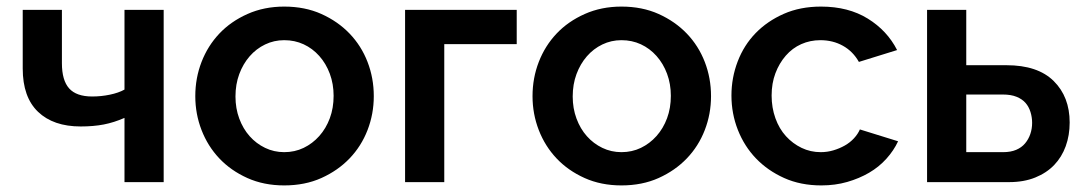

<svg xmlns="http://www.w3.org/2000/svg" viewBox="-20 -553 3292 583"><path d="M358 0V-195Q326 -181 295 -175Q264 -169 225 -169Q142 -169 95.5 -213.5Q49 -258 49 -345V-523H168V-361Q168 -309 190 -284.5Q212 -260 260 -260Q287 -260 313.5 -265.5Q340 -271 358 -281V-523H477V0Z M843 10Q781 10 731 -12.5Q681 -35 646 -72Q611 -109 592 -158Q573 -207 573 -261Q573 -316 592 -365Q611 -414 646 -451Q681 -488 731.5 -510.5Q782 -533 843 -533Q906 -533 956 -510.5Q1006 -488 1041.5 -451Q1077 -414 1096 -365Q1115 -316 1115 -261Q1115 -207 1096 -158Q1077 -109 1041.5 -72Q1006 -35 956 -12.5Q906 10 843 10ZM695 -260Q695 -224 706.5 -193Q718 -162 738 -139.5Q758 -117 785 -104Q812 -91 843 -91Q875 -91 902 -104Q929 -117 949.5 -140Q970 -163 981.5 -194Q993 -225 993 -262Q993 -298 981.5 -329Q970 -360 949.5 -383Q929 -406 902 -418.5Q875 -431 843 -431Q812 -431 785 -418Q758 -405 738 -382Q718 -359 706.5 -328Q695 -297 695 -260Z M1210 0V-523H1549V-419H1329V0Z M1867 10Q1805 10 1755 -12.5Q1705 -35 1670 -72Q1635 -109 1616 -158Q1597 -207 1597 -261Q1597 -316 1616 -365Q1635 -414 1670 -451Q1705 -488 1755.5 -510.5Q1806 -533 1867 -533Q1930 -533 1980 -510.5Q2030 -488 2065.5 -451Q2101 -414 2120 -365Q2139 -316 2139 -261Q2139 -207 2120 -158Q2101 -109 2065.5 -72Q2030 -35 1980 -12.5Q1930 10 1867 10ZM1719 -260Q1719 -224 1730.5 -193Q1742 -162 1762 -139.5Q1782 -117 1809 -104Q1836 -91 1867 -91Q1899 -91 1926 -104Q1953 -117 1973.5 -140Q1994 -163 2005.5 -194Q2017 -225 2017 -262Q2017 -298 2005.5 -329Q1994 -360 1973.5 -383Q1953 -406 1926 -418.5Q1899 -431 1867 -431Q1836 -431 1809 -418Q1782 -405 1762 -382Q1742 -359 1730.5 -328Q1719 -297 1719 -260Z M2474 10Q2411 10 2361 -12.5Q2311 -35 2275.5 -72Q2240 -109 2220.5 -158.5Q2201 -208 2201 -263Q2201 -317 2220 -366.5Q2239 -416 2274.5 -452.5Q2310 -489 2360 -511Q2410 -533 2473 -533Q2556 -533 2615 -496.5Q2674 -460 2704 -401L2588 -365Q2570 -397 2539.5 -414Q2509 -431 2471 -431Q2440 -431 2413 -419Q2386 -407 2366 -384Q2346 -361 2334.5 -330.5Q2323 -300 2323 -263Q2323 -226 2334.5 -194Q2346 -162 2366.5 -139.5Q2387 -117 2414 -104Q2441 -91 2472 -91Q2492 -91 2510.5 -96.5Q2529 -102 2545 -111Q2561 -120 2573 -133Q2585 -146 2591 -160L2707 -124Q2694 -96 2671.5 -71Q2649 -46 2619 -28.5Q2589 -11 2552.5 -0.5Q2516 10 2474 10Z M2795 0V-523H2914V-355H3036Q3131 -355 3179.5 -307Q3228 -259 3228 -181Q3228 -142 3216 -109Q3204 -76 3181 -52Q3158 -28 3123.5 -14Q3089 0 3044 0ZM2914 -91H3026Q3049 -91 3065.5 -98Q3082 -105 3092.5 -117.5Q3103 -130 3108.5 -146Q3114 -162 3114 -180Q3114 -197 3109 -213Q3104 -229 3094 -240.5Q3084 -252 3067 -259Q3050 -266 3025 -266H2914Z"/></svg>

Font: Rising Sun SemiBold
Style: Regular
Weight: 600
Designer: Matt McInerney, Pablo Impallari, Rodrigo Fuenzalida (Raleway font), Stephen Hutchings (Greek), Cristiano Sobral (main ch
Foundry: The Rising Sun Project Authors
Version: Version 4.327; ttfautohint (v1.8.4.7-5d5b-dirty)